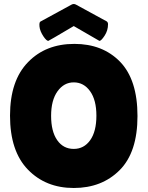

<svg xmlns="http://www.w3.org/2000/svg" viewBox="-20 -928 736 958"><path d="M30 -351Q30 -526 120 -618Q208 -709 351 -709Q492 -709 579 -620Q666 -530 666 -349Q666 -168 577 -79Q488 10 348 10Q208 10 119 -82Q30 -174 30 -351ZM348 -517Q299 -517 267 -472.5Q235 -428 235 -350Q235 -272 265.5 -228.5Q296 -185 348 -185Q399 -185 430 -228.5Q461 -272 461 -351Q461 -429 429.5 -473Q398 -517 348 -517ZM183 -821 337 -905Q348 -911 359 -905L513 -821Q519 -816 519 -807Q519 -776 502 -750Q485 -724 476 -724Q475 -724 348 -798Q223 -724 221 -724Q212 -724 197 -746Q179 -773 177 -796Q175 -819 183 -821Z"/></svg>

Font: FC Lilita One
Style: Regular
Weight: 400
Designer: Juan Montoreano
Foundry: Juan Montoreano
Version: Version 1.002